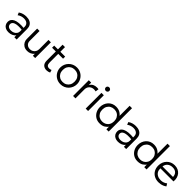

<svg xmlns="http://www.w3.org/2000/svg" viewBox="459 -2444 4183 4183"><g transform="rotate(45 2550.0 -352.5)"><path d="M215.5 15Q163.5 15 125.5 -4Q87.5 -23 67 -57.2Q46.5 -91.5 46.5 -137.5Q46.5 -175.5 66.2 -207.2Q86 -239 128.8 -260.2Q171.5 -281.5 240.5 -288.5Q309.5 -295.5 408.5 -284.5L411 -226Q329.5 -236.5 273.2 -233.5Q217 -230.5 183 -217.5Q149 -204.5 133.8 -184Q118.5 -163.5 118.5 -139Q118.5 -97 148 -73.5Q177.5 -50 230 -50Q274 -50 309 -66.5Q344 -83 364.5 -112Q385 -141 385 -178.5V-320Q385 -357 369 -383.5Q353 -410 322.2 -424.5Q291.5 -439 247.5 -439Q209.5 -439 171.8 -427.5Q134 -416 98 -389.5L74 -450Q118 -481 164.5 -493Q211 -505 253 -505Q319.5 -505 365 -484Q410.5 -463 434 -422Q457.5 -381 457.5 -320.5V0H387.5V-61.5Q361.5 -24.5 316 -4.8Q270.5 15 215.5 15Z M795.5 15Q731.5 15 689.5 -11.5Q647.5 -38 626.5 -79Q605.5 -120 605.5 -164V-485H679.5V-182.5Q679.5 -125.5 715 -90.2Q750.5 -55 811.5 -55Q851.5 -55 883.8 -73.2Q916 -91.5 935.2 -124.5Q954.5 -157.5 954.5 -201V-485H1028.5V0H958V-61.5Q926 -22 884.8 -3.5Q843.5 15 795.5 15Z M1390 15Q1325.5 15 1285.5 -23Q1245.5 -61 1245.5 -142V-628.5H1319.5V-485H1468.5V-420H1319.5V-163Q1319.5 -103.5 1340.2 -79.2Q1361 -55 1402.5 -55Q1421 -55 1436.5 -59Q1452 -63 1464.5 -69L1483 -7Q1462.5 3 1438.5 9Q1414.5 15 1390 15ZM1130 -420V-485H1259V-420Z M1818.5 15Q1744.5 15 1686 -20Q1627.5 -55 1594 -113.8Q1560.5 -172.5 1560.5 -242.5Q1560.5 -295 1579.8 -341.5Q1599 -388 1634 -423.8Q1669 -459.5 1716 -479.8Q1763 -500 1818.5 -500Q1893 -500 1951.2 -465Q2009.5 -430 2043 -371.2Q2076.5 -312.5 2076.5 -242.5Q2076.5 -190.5 2057.2 -143.8Q2038 -97 2003.5 -61.2Q1969 -25.5 1921.8 -5.2Q1874.5 15 1818.5 15ZM1818.5 -53.5Q1871.5 -53.5 1912.5 -76.8Q1953.5 -100 1976.8 -142.2Q2000 -184.5 2000 -242.5Q2000 -300.5 1976.8 -343Q1953.5 -385.5 1912.5 -408.5Q1871.5 -431.5 1818.5 -431.5Q1765.5 -431.5 1724.5 -408.5Q1683.5 -385.5 1660.2 -343Q1637 -300.5 1637 -242.5Q1637 -184.5 1660.5 -142.2Q1684 -100 1724.8 -76.8Q1765.5 -53.5 1818.5 -53.5Z M2196.5 0V-485H2270.5V-411Q2302 -461.5 2343.2 -480.8Q2384.5 -500 2431.5 -500Q2445 -500 2458.8 -499Q2472.5 -498 2485 -495L2473.5 -417.5Q2460 -421 2446.8 -423Q2433.5 -425 2420 -425Q2355 -425 2312.8 -384Q2270.5 -343 2270.5 -276V0Z M2585.5 0V-485H2659.5V0ZM2622.5 -582Q2599.5 -582 2583.2 -597.5Q2567 -613 2567 -636Q2567 -659.5 2583.2 -675Q2599.5 -690.5 2622.5 -690.5Q2645.5 -690.5 2661.8 -675Q2678 -659.5 2678 -636Q2678 -613 2661.8 -597.5Q2645.5 -582 2622.5 -582Z M3024.5 15Q2952 15 2897 -19.5Q2842 -54 2811 -112.5Q2780 -171 2780 -242.5Q2780 -295.5 2797.8 -342.2Q2815.5 -389 2848 -424.5Q2880.5 -460 2925.5 -480Q2970.5 -500 3025 -500Q3098.5 -500 3149.8 -470.2Q3201 -440.5 3233 -391.5L3219.5 -375V-720H3293.5V0H3223V-110.5L3234.5 -93.5Q3204 -47.5 3154.5 -16.2Q3105 15 3024.5 15ZM3038 -53.5Q3091 -53.5 3132 -76.8Q3173 -100 3196.2 -142.2Q3219.5 -184.5 3219.5 -242.5Q3219.5 -300.5 3196.2 -343Q3173 -385.5 3132 -408.5Q3091 -431.5 3038 -431.5Q2985 -431.5 2944.2 -408.5Q2903.5 -385.5 2880 -343Q2856.5 -300.5 2856.5 -242.5Q2856.5 -184.5 2880 -142.2Q2903.5 -100 2944.2 -76.8Q2985 -53.5 3038 -53.5Z M3591 15Q3539 15 3501 -4Q3463 -23 3442.5 -57.2Q3422 -91.5 3422 -137.5Q3422 -175.5 3441.8 -207.2Q3461.5 -239 3504.2 -260.2Q3547 -281.5 3616 -288.5Q3685 -295.5 3784 -284.5L3786.5 -226Q3705 -236.5 3648.8 -233.5Q3592.5 -230.5 3558.5 -217.5Q3524.5 -204.5 3509.2 -184Q3494 -163.5 3494 -139Q3494 -97 3523.5 -73.5Q3553 -50 3605.5 -50Q3649.5 -50 3684.5 -66.5Q3719.5 -83 3740 -112Q3760.5 -141 3760.5 -178.5V-320Q3760.5 -357 3744.5 -383.5Q3728.5 -410 3697.8 -424.5Q3667 -439 3623 -439Q3585 -439 3547.2 -427.5Q3509.5 -416 3473.5 -389.5L3449.5 -450Q3493.5 -481 3540 -493Q3586.5 -505 3628.5 -505Q3695 -505 3740.5 -484Q3786 -463 3809.5 -422Q3833 -381 3833 -320.5V0H3763V-61.5Q3737 -24.5 3691.5 -4.8Q3646 15 3591 15Z M4191.5 15Q4119 15 4064 -19.5Q4009 -54 3978 -112.5Q3947 -171 3947 -242.5Q3947 -295.5 3964.8 -342.2Q3982.5 -389 4015 -424.5Q4047.5 -460 4092.5 -480Q4137.5 -500 4192 -500Q4265.5 -500 4316.8 -470.2Q4368 -440.5 4400 -391.5L4386.5 -375V-720H4460.5V0H4390V-110.5L4401.5 -93.5Q4371 -47.5 4321.5 -16.2Q4272 15 4191.5 15ZM4205 -53.5Q4258 -53.5 4299 -76.8Q4340 -100 4363.2 -142.2Q4386.5 -184.5 4386.5 -242.5Q4386.5 -300.5 4363.2 -343Q4340 -385.5 4299 -408.5Q4258 -431.5 4205 -431.5Q4152 -431.5 4111.2 -408.5Q4070.5 -385.5 4047 -343Q4023.5 -300.5 4023.5 -242.5Q4023.5 -184.5 4047 -142.2Q4070.5 -100 4111.2 -76.8Q4152 -53.5 4205 -53.5Z M4840 15Q4763.5 15 4705 -17Q4646.5 -49 4613.5 -106.8Q4580.5 -164.5 4580.5 -241Q4580.5 -296.5 4599.2 -344Q4618 -391.5 4652.2 -426.5Q4686.5 -461.5 4732.2 -480.8Q4778 -500 4832 -500Q4889.5 -500 4934.5 -479.5Q4979.5 -459 5009.8 -422.5Q5040 -386 5053.2 -336.8Q5066.5 -287.5 5060 -230.5H4657Q4654.5 -176.5 4677 -136.2Q4699.5 -96 4743 -73.5Q4786.5 -51 4846.5 -51Q4886 -51 4924.8 -64.5Q4963.5 -78 4992 -103L5028 -45.5Q5003.5 -25.5 4971.8 -11.8Q4940 2 4906.2 8.5Q4872.5 15 4840 15ZM4660.5 -292H4984Q4981.5 -359.5 4942.8 -397.5Q4904 -435.5 4831 -435.5Q4760.5 -435.5 4714.2 -397.5Q4668 -359.5 4660.5 -292Z"/></g></svg>

Font: Geologica Roman ExtraLight
Style: Regular
Weight: 250
Designer: Sindre Bremnes, Frode Helland
Foundry: Monokrom Skriftforlag AS
Version: Version 1.010;gftools[0.9.28]